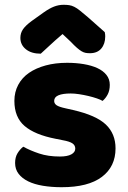

<svg xmlns="http://www.w3.org/2000/svg" viewBox="-20 -764 532 801"><path d="M462 -145Q462 -69 405 -26Q348 17 237 17Q195 17 159 11Q123 5 97.5 -7.5Q72 -20 57.5 -39Q43 -58 43 -84Q43 -108 53 -124.5Q63 -141 77 -152Q106 -136 143.5 -123.5Q181 -111 230 -111Q261 -111 277.5 -120Q294 -129 294 -144Q294 -158 282 -166Q270 -174 242 -179L212 -185Q125 -202 82.5 -238.5Q40 -275 40 -343Q40 -380 56 -410Q72 -440 101 -460Q130 -480 170.5 -491Q211 -502 260 -502Q297 -502 329.5 -496.5Q362 -491 386 -480Q410 -469 424 -451.5Q438 -434 438 -410Q438 -387 429.5 -370.5Q421 -354 408 -343Q400 -348 384 -353.5Q368 -359 349 -363.5Q330 -368 310.5 -371Q291 -374 275 -374Q242 -374 224 -366.5Q206 -359 206 -343Q206 -332 216 -325Q226 -318 254 -312L285 -305Q381 -283 421.5 -244.5Q462 -206 462 -145ZM241 -622Q207 -593 188 -575Q169 -557 150 -540Q111 -540 88 -558.5Q65 -577 65 -606Q65 -626 76 -642Q87 -658 113 -677L162 -712Q186 -729 205.5 -736.5Q225 -744 245 -744Q258 -744 268.5 -742.5Q279 -741 290 -735.5Q301 -730 314 -719.5Q327 -709 347 -692L417 -630Q418 -625 418.5 -621Q419 -617 419 -612Q419 -581 402.5 -561.5Q386 -542 355 -542Q345 -542 337 -543.5Q329 -545 320.5 -550Q312 -555 301 -564.5Q290 -574 275 -590Z"/></svg>

Font: Baloo Chettan
Style: Regular
Weight: 400
Designer: Maithili Shingre and Ek Type
Foundry: Ek Type
Version: Version 1.443;PS 1.000;hotconv 16.6.51;makeotf.lib2.5.65220;